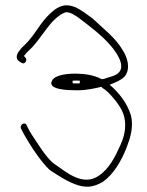

<svg xmlns="http://www.w3.org/2000/svg" viewBox="-20 -706 553 723"><path d="M43 -491C43 -481 50 -476 60 -470C68 -465 74 -468 77 -474C82 -482 77 -490 70 -495C76 -502 81 -509 90 -517C120 -544 148 -592 178 -625C190 -637 209 -655 229 -660H230C247 -660 266 -646 276 -639L305 -617C349 -583 393 -546 420 -503C429 -488 446 -457 430 -436C418 -419 391 -417 372 -409C371 -409 367 -408 365 -408H363C356 -412 345 -416 336 -419C287 -435 185 -433 175 -400C172 -395 172 -389 177 -383C190 -369 231 -366 273 -366C303 -366 338 -373 361 -379L364 -377C364 -377 363 -377 367 -374C377 -368 389 -357 398 -347C417 -326 441 -296 448 -265C457 -226 447 -190 434 -161C415 -118 391 -69 350 -43C290 -3 226 -61 190 -85C170 -98 151 -121 128 -156C105 -191 91 -211 87 -221L81 -233C75 -250 53 -237 59 -222L65 -210C69 -202 82 -179 106 -142C131 -105 151 -81 167 -66C201 -44 236 -20 275 -8C317 4 341 -7 367 -21C408 -50 437 -100 457 -151C470 -185 484 -228 473 -272C458 -319 428 -357 393 -387C414 -395 440 -406 451 -420C472 -448 460 -490 442 -517C416 -563 369 -598 328 -637C308 -652 287 -667 266 -678C232 -692 211 -687 185 -669C161 -650 146 -632 129 -608C113 -585 92 -554 72 -536C61 -526 53 -516 47 -507V-506C46 -505 43 -499 43 -491ZM185 -669H186ZM253 -402C262 -403 272 -403 281 -402L280 -392H254ZM266 -678H267ZM328 -636V-637ZM473 -271V-272Z"/></svg>

Font: Stray Cat
Style: LtExt
Weight: 300
Version: Version 1.0